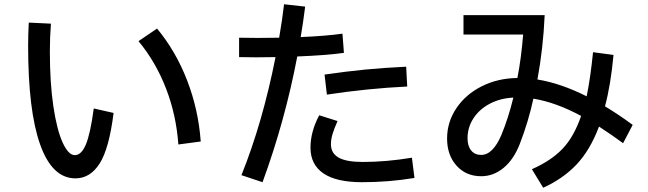

<svg xmlns="http://www.w3.org/2000/svg" viewBox="-20 -836 3040 901"><path d="M112 -621Q112 -673 115 -730L219 -725Q214 -663 214 -594Q214 -447 230.5 -336.5Q247 -226 274 -167Q301 -108 331 -108Q362 -108 383 -158Q404 -208 420 -327L513 -306Q492 -138 447.5 -68.5Q403 1 334 1Q225 1 168.5 -157.5Q112 -316 112 -621ZM817 -158Q807 -297 759 -421Q711 -545 630 -643L717 -702Q805 -596 858 -459Q911 -322 922 -172Z M1594 -588Q1507 -576 1375 -571Q1317 -267 1212 19L1113 -14Q1212 -260 1273 -568L1182 -567L1102 -568V-659Q1128 -658 1189 -658Q1255 -658 1290 -659Q1305 -746 1313 -816L1412 -805Q1403 -732 1391 -662Q1509 -667 1587 -678ZM1503 -486Q1606 -501 1693.5 -509.5Q1781 -518 1886 -523L1891 -430Q1705 -421 1514 -392ZM1925 -1Q1805 19 1679 19Q1558 19 1497.5 -22.5Q1437 -64 1437 -143Q1437 -218 1478 -295L1564 -268Q1548 -232 1540.5 -207Q1533 -182 1533 -159Q1533 -117 1569 -96.5Q1605 -76 1682 -76Q1793 -76 1913 -96Z M2904 -164Q2851 -203 2791 -242Q2749 -131 2685.5 -64Q2622 3 2529 45L2476 -42Q2565 -81 2619 -137Q2673 -193 2707 -292Q2588 -356 2483 -373Q2460 -266 2419 -160Q2391 -88 2343.5 -48.5Q2296 -9 2238 -9Q2167 -9 2122.5 -58.5Q2078 -108 2078 -186Q2078 -263 2121.5 -328Q2165 -393 2240.5 -431Q2316 -469 2408 -470Q2426 -562 2435 -674H2155V-765H2536Q2529 -609 2502 -463Q2612 -445 2733 -384Q2751 -472 2763 -591L2859 -578Q2846 -437 2819 -337Q2881 -300 2949 -250ZM2389 -378Q2327 -375 2278 -349Q2229 -323 2201.5 -280.5Q2174 -238 2174 -187Q2174 -151 2191 -130Q2208 -109 2238 -109Q2293 -109 2333 -203Q2366 -283 2389 -378Z"/></svg>

Font: IBM Plex Sans JP Medium
Style: Regular
Weight: 500
Designer: Mike Abbink; Paul van der Laan; Pieter van Rosmalen; Wujin Sim; Yejin Wi; Jinhee Kim; Boomi Park; Yona Kim; Kichan Ma
Foundry: Sandoll Inc.
Version: Version 1.001